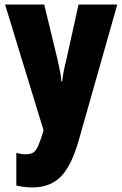

<svg xmlns="http://www.w3.org/2000/svg" viewBox="-20 -573 531 833"><path d="M2 -553.2H171.9L230 -313Q235.8 -287.6 240.7 -262.5Q245.6 -237.3 246.1 -220.2H250Q251.5 -236.8 255.4 -258.5Q259.3 -280.3 267.1 -311L320.8 -553.2H488.8L321.8 35.2Q289.6 148.4 242.9 194.3Q196.3 240.2 121.1 240.2Q101.6 240.2 84 237.8Q66.4 235.4 50.8 231.9V89.8Q69.8 96.2 90.8 96.2Q110.8 96.2 122.8 89.6Q134.8 83 144.3 62.7Q153.8 42.5 166 2L168.9 -7.8Z"/></svg>

Font: Open Sans Condensed ExtraBold
Style: Regular
Weight: 800
Width: 3
Designer: Monotype Design Team
Foundry: Monotype Imaging Inc.
Version: Version 3.000; ttfautohint (v1.8.4)